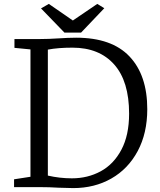

<svg xmlns="http://www.w3.org/2000/svg" viewBox="-20 -958 818 983"><path d="M52 0ZM136 -53V-705L54 -713V-758H180Q227 -758 289 -762Q301 -763 325.5 -764Q350 -765 370 -765Q552 -765 643 -669Q734 -573 734 -399Q734 -276 685 -184.5Q636 -93 550 -44Q464 5 355 5Q334 5 280 3Q233 0 182 0H52V-40ZM348 -45Q429 -45 495.5 -81Q562 -117 601.5 -191.5Q641 -266 641 -376Q641 -542 564.5 -628Q488 -714 351 -714Q278 -714 225 -704V-59Q286 -45 348 -45ZM230 -938 353 -853 478 -938 514 -916 395 -791H310L190 -915Z"/></svg>

Font: Martel
Style: Regular
Weight: 400
Designer: Dan Reynolds
Foundry: Dan Reynolds
Version: Version 1.001; ttfautohint (v1.1) -l 5 -r 5 -G 72 -x 0 -D la